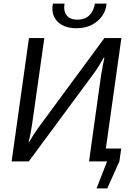

<svg xmlns="http://www.w3.org/2000/svg" viewBox="-20 -903 730 1074"><path d="M491 -72H658L648 -1L580 151H520L579 0H480ZM659 -690 562 0H478L545 -479Q549 -505 554 -530Q559 -555 564 -580H560Q549 -561 537 -541Q525 -521 514 -505L141 0H45L142 -690H228L160 -211Q156 -186 152 -163Q148 -140 140 -110H144Q157 -133 170 -152.5Q183 -172 194 -188L564 -690ZM511 -883H576Q573 -844 551 -813Q529 -782 492.5 -763.5Q456 -745 407 -745Q359 -745 326.5 -763.5Q294 -782 281 -813Q268 -844 276 -883H341Q334 -840 353.5 -816.5Q373 -793 414 -793Q454 -793 479 -816.5Q504 -840 511 -883Z"/></svg>

Font: Exo 2
Style: Italic
Weight: 400
Italic angle: -8°
Designer: Natanael Gama
Foundry: Natanael Gama
Version: Version 2.010